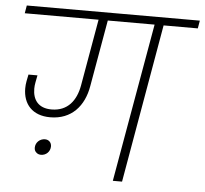

<svg xmlns="http://www.w3.org/2000/svg" viewBox="-52 -795 907 850"><g transform="rotate(5 401.0 -370.0)"><path d="M355 -705 303 -408C291 -341 254 -291 182 -291C123 -291 98 -327 98 -376C98 -385 99 -395 101 -405L107 -436H67L61 -406C59 -395 58 -385 58 -374C58 -305 99 -256 179 -256C274 -256 329 -320 344 -409L396 -705H604L480 0H521L644 -705H796L802 -740H33L27 -705ZM132 -95C137 -90 144 -87 153 -87C176 -87 194 -105 194 -128C194 -145 182 -157 165 -157C142 -157 123 -139 123 -116C123 -107 126 -100 132 -95Z"/></g></svg>

Font: Momo Neue ExtLt
Style: Italic
Weight: 200
Italic angle: -10°
Designer: Ninad Kale (Devanagari), Jonny Pinhorn (Latin)
Foundry: Indian Type Foundry
Version: 4.004